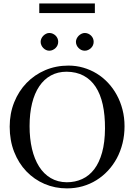

<svg xmlns="http://www.w3.org/2000/svg" viewBox="-20 -1048 763 1084"><path d="M683.1 -335Q683.1 -285.2 671.9 -239.5Q660.6 -193.8 639.9 -155Q619.1 -116.2 589.8 -84.7Q560.5 -53.2 524.4 -30.8Q488.3 -8.3 446.3 3.7Q404.3 15.6 357.9 15.6Q290.5 15.6 231.7 -9.5Q172.9 -34.7 128.9 -80.6Q85 -126.5 59.8 -190.7Q34.7 -254.9 34.7 -333Q34.7 -407.2 60.1 -470.5Q85.4 -533.7 130.1 -579.8Q174.8 -626 235.4 -651.9Q295.9 -677.7 366.7 -677.7Q410.2 -677.7 450.4 -666Q490.7 -654.3 525.9 -632.8Q561 -611.3 589.8 -580.6Q618.7 -549.8 639.4 -511.7Q660.2 -473.6 671.6 -429.2Q683.1 -384.8 683.1 -335ZM572.8 -322.3Q573.2 -397.9 560.1 -457.5Q546.9 -517.1 519.8 -558.1Q492.7 -599.1 451.9 -620.8Q411.1 -642.6 356 -643.1Q306.2 -643.1 267.3 -621.8Q228.5 -600.6 201.7 -560.8Q174.8 -521 160.9 -464.1Q147 -407.2 147 -335.9Q147 -265.6 160.6 -207.5Q174.3 -149.4 200.7 -107.7Q227.1 -65.9 266.4 -42.7Q305.7 -19.5 356.9 -19Q404.3 -19 443.8 -37.1Q483.4 -55.2 512 -92.5Q540.5 -129.9 556.4 -187Q572.3 -244.1 572.8 -322.3ZM308.6 -812Q308.6 -801.8 304.7 -792.7Q300.8 -783.7 293.7 -776.9Q286.6 -770 277.6 -765.9Q268.6 -761.7 258.3 -761.7Q248.5 -761.7 239.7 -765.9Q231 -770 224.1 -777.1Q217.3 -784.2 213.4 -793.2Q209.5 -802.2 209.5 -812Q209.5 -821.3 213.6 -830.3Q217.8 -839.4 224.6 -846.2Q231.4 -853 240.2 -857.4Q249 -861.8 258.3 -861.8Q268.6 -861.8 277.6 -857.9Q286.6 -854 293.7 -847.2Q300.8 -840.3 304.7 -831.3Q308.6 -822.3 308.6 -812ZM508.8 -812Q508.8 -801.8 504.9 -792.7Q501 -783.7 493.9 -776.9Q486.8 -770 477.8 -765.9Q468.8 -761.7 458.5 -761.7Q448.2 -761.7 439.2 -765.9Q430.2 -770 423.3 -777.1Q416.5 -784.2 412.6 -793.2Q408.7 -802.2 408.7 -812Q408.7 -821.3 413.1 -830.3Q417.5 -839.4 424.3 -846.2Q431.2 -853 440.2 -857.4Q449.2 -861.8 458.5 -861.8Q468.8 -861.8 477.8 -857.9Q486.8 -854 493.9 -847.2Q501 -840.3 504.9 -831.3Q508.8 -822.3 508.8 -812ZM201.7 -974.1V-1028.3H515.6V-974.1Z"/></svg>

Font: Doulos SIL Compact
Style: Regular
Weight: 400
Designer: Walt Agee, Victor Gaultney, Peter Martin, Debbi Hosken
Foundry: SIL International
Version: Version 4.110; 2011; Maintenance release ; LnSpcTght